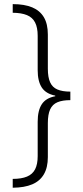

<svg xmlns="http://www.w3.org/2000/svg" viewBox="-20 -734 393 913"><path d="M40.5 158.7V116.7Q82 116.7 108.4 105.7Q134.8 94.7 147 70.8Q159.2 46.9 159.2 8.3V-154.8Q159.2 -208.5 178.7 -238.3Q198.2 -268.1 242.7 -276.4V-279.3Q198.2 -288.1 178.7 -317.9Q159.2 -347.7 159.2 -400.4V-563.5Q159.2 -603.5 146.7 -627.4Q134.3 -651.4 108.2 -662.1Q82 -672.9 40.5 -673.3V-714.4Q96.2 -714.4 133.1 -699Q169.9 -683.6 188.7 -651.9Q207.5 -620.1 207.5 -569.8V-407.2Q207.5 -366.7 218.3 -342.8Q229 -318.8 252.7 -308.6Q276.4 -298.3 314.5 -298.3V-257.8Q276.9 -257.8 253.2 -247.8Q229.5 -237.8 218.5 -213.9Q207.5 -189.9 207.5 -148.4V13.2Q207.5 62.5 188.7 94.7Q169.9 127 133.1 142.6Q96.2 158.2 40.5 158.7Z"/></svg>

Font: Open Sans SemiCondensed Light
Style: Regular
Weight: 300
Width: 4
Designer: Monotype Design Team
Foundry: Monotype Imaging Inc.
Version: Version 3.000